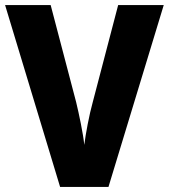

<svg xmlns="http://www.w3.org/2000/svg" viewBox="-20 -734 663 754"><path d="M623 -714H444L344 -332C331 -286 316 -207 311 -165C307 -207 290 -288 279 -333L179 -714H0L216 0H406Z"/></svg>

Font: Noto Sans Thai Looped SemiCondensed ExtraBold
Style: Regular
Weight: 800
Width: 4
Designer: Sasikarn Vongin, Ben Mitchell
Foundry: The Fontpad Ltd
Version: Version 1.001